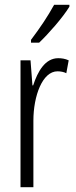

<svg xmlns="http://www.w3.org/2000/svg" viewBox="-20 -785 317 805"><path d="M271 -765H207C180 -716 150 -671 110 -618V-606H144C183 -643 243 -711 271 -757ZM224 -541C169 -541 138 -485 119 -427H116L108 -532H66V0H120V-279C120 -383 158 -486 221 -486C235 -486 249 -483 258 -478L268 -532C253 -539 238 -541 224 -541Z"/></svg>

Font: Noto Sans Display Condensed Light
Style: Regular
Weight: 300
Width: 3
Designer: Monotype Design Team
Foundry: Monotype Imaging Inc.
Version: Version 1.900